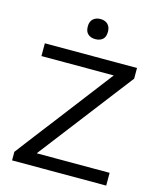

<svg xmlns="http://www.w3.org/2000/svg" viewBox="-134 -1031 940 1126"><g transform="rotate(15 336.0 -467.5)"><path d="M48 0V-52Q76 -89 111.2 -135Q146.5 -181 182.2 -227.5Q218 -274 248 -313L519.5 -667.5L540.5 -635.5H337Q274 -635.5 203.2 -635.5Q132.5 -635.5 56 -635.5V-713H615.5V-648Q568.5 -587.5 523.8 -529Q479 -470.5 434 -412L147.5 -39.5L134 -77.5H320Q364.5 -77.5 419 -77.5Q473.5 -77.5 526.2 -77.5Q579 -77.5 619.5 -77.5V0ZM334.5 -813Q307.5 -813 290.5 -827.8Q273.5 -842.5 273.5 -874Q273.5 -904 290.5 -919.5Q307.5 -935 335.5 -935Q363 -935 379.5 -919Q396 -903 396 -874Q396 -842.5 379.5 -827.8Q363 -813 334.5 -813Z"/></g></svg>

Font: Commissioner Thin
Style: Regular
Weight: 400
Version: Version 1.000